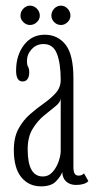

<svg xmlns="http://www.w3.org/2000/svg" viewBox="-20 -650 338 680"><path d="M125 10Q82 10 55.5 -22.2Q29 -54.5 29 -119Q29 -164 45.8 -194.5Q62.5 -225 87.2 -246.2Q112 -267.5 136.8 -285Q161.5 -302.5 178.2 -321.5Q195 -340.5 195 -367Q195 -424.5 181.8 -459.2Q168.5 -494 134.5 -494Q109 -494 92.2 -475.8Q75.5 -457.5 75.5 -434.5Q75.5 -419 79.5 -413.2Q83.5 -407.5 83.5 -393.5Q83.5 -379.5 77.8 -370.5Q72 -361.5 60 -361.5Q37 -361.5 37 -400Q37 -454 64.8 -490.5Q92.5 -527 138.5 -527Q184.5 -527 212.2 -491.8Q240 -456.5 240 -373V-60Q240 -41 244.8 -34.5Q249.5 -28 258.5 -28Q265.5 -28 270.2 -30.5Q275 -33 277.5 -36L293 -8.5Q280 5 249 5Q228.5 5 215 -6.5Q201.5 -18 200.5 -40.5Q195.5 -26 178.5 -8Q161.5 10 125 10ZM131.5 -25Q152.5 -25 166.8 -41.5Q181 -58 188 -79.2Q195 -100.5 195 -115.5V-301.5Q194 -287.5 176.2 -273.5Q158.5 -259.5 135.5 -240.5Q112.5 -221.5 95.2 -193Q78 -164.5 78 -121Q78 -25 131.5 -25ZM196 -561.5Q182 -561.5 172 -571.5Q162 -581.5 162 -594.5Q162 -609 172 -619.5Q182 -630 196 -630Q209 -630 219.2 -619.5Q229.5 -609 229.5 -594.5Q229.5 -581.5 219.2 -571.5Q209 -561.5 196 -561.5ZM86 -561.5Q73 -561.5 62.8 -571.5Q52.5 -581.5 52.5 -594.5Q52.5 -609 62.8 -619.5Q73 -630 86 -630Q100 -630 110.5 -619.5Q121 -609 121 -594.5Q121 -581.5 110.5 -571.5Q100 -561.5 86 -561.5Z"/></svg>

Font: Imbue 10pt ExtraLight
Style: Regular
Weight: 200
Designer: Tyler Finck
Foundry: Etcetera Type Company
Version: Version 1.102; ttfautohint (v1.8.3)